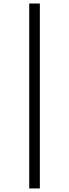

<svg xmlns="http://www.w3.org/2000/svg" viewBox="-20 -816 394 1094"><path d="M146.5 257.8V-795.9H207V257.8Z"/></svg>

Font: Charis SIL Phon
Style: Regular
Weight: 400
Foundry: SIL International
Version: Version 5.000